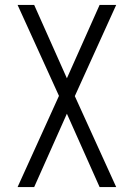

<svg xmlns="http://www.w3.org/2000/svg" viewBox="-20 -550 540 775"><path d="M51 205 218 -163 51 -530H118L250 -234L382 -530H449L282 -162L449 205H382L250 -91L118 205Z"/></svg>

Font: Iosevka Term Light
Style: Regular
Weight: 300
Monospace: yes
Designer: Belleve Invis
Foundry: Belleve Invis
Version: Version 9.0.1; ttfautohint (v1.8.3)